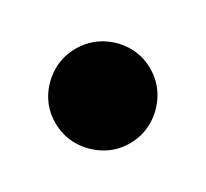

<svg xmlns="http://www.w3.org/2000/svg" viewBox="-66 -321 452 422"><g transform="rotate(-30 160.0 -110.0)"><path d="M40 -110.5Q40 -143.5 56.2 -170.5Q72.5 -197.5 99.8 -213.8Q127 -230 160 -230Q193 -230 220.5 -213.8Q248 -197.5 264.2 -170.5Q280.5 -143.5 280.5 -110.5Q280.5 -77.5 264.2 -50.2Q248 -23 220.5 -6.5Q193 10 160 10Q127 10 99.8 -6.5Q72.5 -23 56.2 -50.2Q40 -77.5 40 -110.5Z"/></g></svg>

Font: Bodoni* 06pt Fatface
Style: Italic
Weight: 900
Italic angle: -13°
Version: Version 2.3